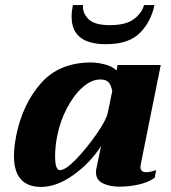

<svg xmlns="http://www.w3.org/2000/svg" viewBox="-20 -726 673 756"><path d="M262 -660Q262 -681 267 -706H307Q304 -676 327.5 -651.5Q351 -627 413 -627Q476 -627 507.5 -651Q539 -675 547 -706H588Q575 -641 531 -596.5Q487 -552 397 -552Q262 -552 262 -660ZM35 -112Q35 -146 44 -193Q69 -316 141 -398Q213 -480 339 -480Q364 -480 394 -472Q424 -464 439 -448L443 -470H613L535 -83Q533 -73 533 -69Q533 -48 555 -48Q571 -48 595 -56L589 -26Q564 -8 526.5 0.5Q489 9 450 9Q413 9 385.5 -4Q358 -17 358 -47Q358 -55 359 -60L378 -151Q335 -84 269 -37Q203 10 142 10Q35 10 35 -112ZM404 -280 422 -368Q417 -392 407 -402.5Q397 -413 375 -413Q340 -413 305.5 -382.5Q271 -352 244 -301Q217 -250 205 -190Q197 -148 197 -111Q197 -56 216 -56Q238 -56 279.5 -99Q321 -142 359 -196.5Q397 -251 404 -280Z"/></svg>

Font: Taviraj
Style: Bold Italic
Weight: 700
Italic angle: -12°
Designer: Katatrad Team
Foundry: CadsonDemak
Version: Version 1.001